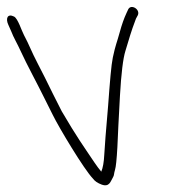

<svg xmlns="http://www.w3.org/2000/svg" viewBox="-40 -545 554 557"><path d="M-15.7 -472.7C-11.8 -464.5 -9.1 -458.5 -7.7 -454.7C-0.4 -435.3 9.5 -420.1 21.3 -394C35.8 -361.7 72.3 -294.1 87.4 -263L112.9 -212C130.9 -175 203.7 -53.7 229.5 -27C234.7 -19.7 243.1 -13.9 254.7 -9.6C277.9 -1 281 -19.9 287.7 -30.5C291.6 -36.6 290.1 -41 293.7 -52.5C296.3 -60.8 298.5 -82.5 300.5 -117.4C302.1 -152.3 304.2 -202.2 308 -267.2C311.7 -332.1 317 -375.6 323.9 -397.5C337 -439.3 337.7 -446.6 354.5 -491L359.9 -501C367.5 -518 340.2 -534.3 332 -518L326.9 -507C319.8 -491.9 313.2 -473.2 307.2 -451C299.1 -421 295.3 -416 287.3 -378.1C282.8 -356.8 278.9 -309.9 273.6 -237.6C267.3 -165.2 263.6 -118.1 262.5 -96.2C261.4 -74.4 258.5 -58 253.8 -47C245.2 -58.2 243.2 -59.7 233.7 -74C201.2 -122.6 183.7 -146 139.2 -222L113.9 -272C97.1 -306.6 82.4 -335.8 70 -359.5C49.9 -397.9 45.7 -413.1 29.4 -443.5C22.6 -456 12 -491.4 0.7 -497C-18.5 -506.6 -24.4 -491 -15.7 -472.7Z"/></svg>

Font: MewTooHand
Style: WideLta
Weight: 400
Designer: Mew Too, Robert Jablonski
Version: Version 0.77